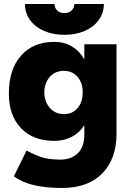

<svg xmlns="http://www.w3.org/2000/svg" viewBox="-20 -720 649 954"><path d="M49 156 112 28Q151 49 186.5 61Q222 73 280 73Q334 73 366.5 41.5Q399 10 399 -51V-98Q375 -60 336.5 -40Q298 -20 250 -20Q145 -20 84.5 -83Q24 -146 24 -255Q24 -375 84.5 -443.5Q145 -512 250 -512Q299 -512 337 -489.5Q375 -467 399 -425V-500H559V-58Q559 70 488 142Q417 214 288 214Q125 214 49 156ZM298 -153Q340 -153 365.5 -183Q391 -213 391 -261Q391 -309 365 -338.5Q339 -368 297 -368Q254 -368 227.5 -338Q201 -308 200 -261Q201 -214 228 -183.5Q255 -153 298 -153ZM104 -700H251Q251 -680 264.5 -667.5Q278 -655 300 -655Q322 -655 335.5 -667.5Q349 -680 349 -700H496Q496 -656 471 -621Q446 -586 401.5 -566.5Q357 -547 300 -547Q243 -547 198.5 -566.5Q154 -586 129 -621Q104 -656 104 -700Z"/></svg>

Font: Oak Sans ExtraBold
Style: Regular
Weight: 800
Designer: Erik Kennedy, Walven
Foundry: Erik Kennedy, Walven
Version: Version 1.000